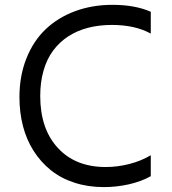

<svg xmlns="http://www.w3.org/2000/svg" viewBox="-20 -757 705 787"><path d="M405.5 9.9Q340.6 9.9 285 -8.2Q229.4 -26.3 188.2 -59.5Q147 -92.7 117.9 -138.3Q88.8 -183.9 74.2 -239.9Q59.7 -295.8 59.7 -358.7Q59.7 -445.7 88.1 -517.2Q116.5 -588.8 166.9 -636.9Q217.3 -685 287.6 -711.1Q358 -737.2 441.1 -737.2Q533.4 -737.2 598 -708.8V-619.3Q533.4 -654.8 438.9 -654.8Q386 -654.8 340.9 -643.1Q295.8 -631.4 259.6 -607.8Q223.4 -584.2 197.8 -549.7Q172.2 -515.3 158.6 -468Q144.9 -420.8 144.9 -363.6Q144.9 -229 217 -150.7Q289.1 -72.4 413.4 -72.4Q462 -72.4 510.5 -84.9Q558.9 -97.3 598 -120.7V-34.8Q558.6 -12.8 508 -1.4Q457.4 9.9 405.5 9.9Z"/></svg>

Font: TID UI
Style: Regular
Weight: 400
Designer: The TID Project Authors
Foundry: Bakken & Bæck
Version: Version 1.001;hotconv 1.0.109;makeotfexe 2.5.65596